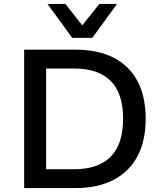

<svg xmlns="http://www.w3.org/2000/svg" viewBox="-20 -958 838 978"><path d="M103 0V-705H365Q479 -705 559 -664Q639 -623 680.5 -544.5Q722 -466 722 -353Q722 -240 680 -161.5Q638 -83 558 -41.5Q478 0 365 0ZM215 -96H358Q480 -96 543.5 -159.5Q607 -223 607 -353Q607 -483 543.5 -546Q480 -609 358 -609H215ZM348 -765 222 -938H313L399 -829L486 -938H576L450 -765Z"/></svg>

Font: Nunito Sans 7pt SemiBold
Style: Regular
Weight: 600
Designer: Vernon Adams
Foundry: Vernon Adams
Version: Version 3.101;gftools[0.9.27]